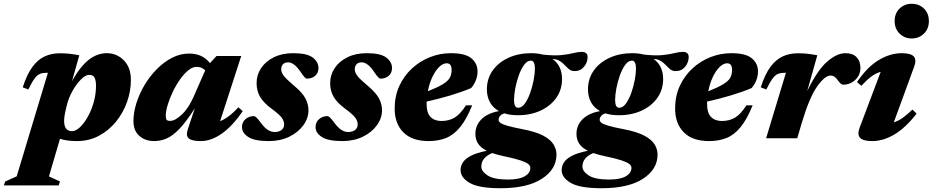

<svg xmlns="http://www.w3.org/2000/svg" viewBox="-108 -733 4944 1018"><path d="M210 229 203 250H-87.5L-81 229.5L-19.5 202L146 -347H138.5Q118.5 -347 104 -341.2Q89.5 -335.5 75.5 -316.8Q61.5 -298 42 -258.5L12.5 -270Q35 -339.5 64.2 -378.8Q93.5 -418 129.5 -434.2Q165.5 -450.5 208.5 -450.5Q239 -450.5 260.5 -448Q282 -445.5 312.5 -440L274 -303.5Q317.5 -380.5 362.2 -415.8Q407 -451 459 -451Q511 -451 548.5 -413.2Q586 -375.5 586 -309Q586 -250 565.5 -192.2Q545 -134.5 507 -87.8Q469 -41 416.5 -13Q364 15 300 15Q246.5 15 210 3L151.5 202.5ZM242 -157Q232 -117 232 -92Q232 -37.5 274 -37.5Q293.5 -37.5 315.5 -58Q337.5 -78.5 357 -113Q376.5 -147.5 388.8 -190.5Q401 -233.5 401 -278.5Q401 -306.5 393.5 -321.2Q386 -336 365 -336Q345.5 -336 321.2 -311.8Q297 -287.5 276.5 -251Q256 -214.5 247 -177.5Z M887.5 -46.5 925 -159Q878.5 -86 842 -48.5Q805.5 -11 773.8 2Q742 15 709 15Q662 15 630.8 -12.5Q599.5 -40 599.5 -91.5Q599.5 -136 615 -185.5Q630.5 -235 658.2 -281.8Q686 -328.5 723.2 -366.2Q760.5 -404 804 -426.5Q847.5 -449 894.5 -449Q927.5 -449 954.8 -437.8Q982 -426.5 1005.5 -398.5L1040 -436H1171L1059 -90.5Q1081.5 -99.5 1105 -117Q1128.5 -134.5 1156 -164L1179 -144Q1124.5 -64 1068 -24.5Q1011.5 15 956.5 15Q909.5 15 893 1Q876.5 -13 887.5 -46.5ZM771 -119.5Q771 -103.5 775.5 -97.8Q780 -92 794 -92Q820.5 -92 856.2 -125.8Q892 -159.5 919 -221L980 -360Q972.5 -368 961.2 -373.2Q950 -378.5 934 -378.5Q912.5 -378.5 889.8 -359.8Q867 -341 845.8 -310.8Q824.5 -280.5 807.8 -245.2Q791 -210 781 -176.8Q771 -143.5 771 -119.5Z M1238.5 -117.5Q1243 -117.5 1251 -110.5Q1259 -103.5 1277.5 -78.5Q1296.5 -53.5 1313.8 -43.2Q1331 -33 1348 -33Q1370 -33 1384.2 -43.5Q1398.5 -54 1398.5 -73Q1398.5 -91 1385.8 -108.8Q1373 -126.5 1331.5 -157Q1290 -187.5 1271.2 -219.2Q1252.5 -251 1252.5 -292Q1252.5 -335.5 1276.2 -371.5Q1300 -407.5 1343.8 -429.2Q1387.5 -451 1447 -451Q1519.5 -451 1550 -428Q1580.5 -405 1580.5 -372Q1580.5 -346 1563 -331Q1545.5 -316 1518.5 -316Q1514.5 -316 1506.8 -323.8Q1499 -331.5 1484.5 -353.5Q1470 -375.5 1453 -389Q1436 -402.5 1420 -402.5Q1401.5 -402.5 1392.2 -392.2Q1383 -382 1383 -366Q1383 -349.5 1396 -331.8Q1409 -314 1452.5 -277.5Q1496 -241 1511.8 -210.5Q1527.5 -180 1527.5 -148.5Q1527.5 -106.5 1500.5 -69Q1473.5 -31.5 1426 -8.2Q1378.5 15 1317 15Q1241.5 15 1208.2 -6.8Q1175 -28.5 1175 -59Q1175 -85 1193.5 -101.2Q1212 -117.5 1238.5 -117.5Z M1628.5 -117.5Q1633 -117.5 1641 -110.5Q1649 -103.5 1667.5 -78.5Q1686.5 -53.5 1703.8 -43.2Q1721 -33 1738 -33Q1760 -33 1774.2 -43.5Q1788.5 -54 1788.5 -73Q1788.5 -91 1775.8 -108.8Q1763 -126.5 1721.5 -157Q1680 -187.5 1661.2 -219.2Q1642.5 -251 1642.5 -292Q1642.5 -335.5 1666.2 -371.5Q1690 -407.5 1733.8 -429.2Q1777.5 -451 1837 -451Q1909.5 -451 1940 -428Q1970.5 -405 1970.5 -372Q1970.5 -346 1953 -331Q1935.5 -316 1908.5 -316Q1904.5 -316 1896.8 -323.8Q1889 -331.5 1874.5 -353.5Q1860 -375.5 1843 -389Q1826 -402.5 1810 -402.5Q1791.5 -402.5 1782.2 -392.2Q1773 -382 1773 -366Q1773 -349.5 1786 -331.8Q1799 -314 1842.5 -277.5Q1886 -241 1901.8 -210.5Q1917.5 -180 1917.5 -148.5Q1917.5 -106.5 1890.5 -69Q1863.5 -31.5 1816 -8.2Q1768.5 15 1707 15Q1631.5 15 1598.2 -6.8Q1565 -28.5 1565 -59Q1565 -85 1583.5 -101.2Q1602 -117.5 1628.5 -117.5Z M2395.5 -174.5Q2365.5 -100 2331.5 -58.8Q2297.5 -17.5 2256.8 -1.2Q2216 15 2164.5 15Q2076.5 15 2030.5 -31.5Q1984.5 -78 1984.5 -157.5Q1984.5 -223.5 2009.2 -277.2Q2034 -331 2076.2 -370Q2118.5 -409 2171.8 -430Q2225 -451 2282.5 -451Q2359.5 -451 2391.8 -423.5Q2424 -396 2424 -354.5Q2424 -330 2414.8 -306.8Q2405.5 -283.5 2390 -266Q2341.5 -245.5 2279.8 -227Q2218 -208.5 2154 -194.5Q2154 -188.5 2154 -182.5Q2154 -133.5 2175.2 -112.5Q2196.5 -91.5 2232.5 -91.5Q2272.5 -91.5 2302.5 -109.5Q2332.5 -127.5 2362.5 -174.5ZM2260.5 -397.5Q2240.5 -397.5 2220.5 -378Q2200.5 -358.5 2184.5 -325Q2168.5 -291.5 2160.5 -249Q2213 -270 2240.2 -286.8Q2267.5 -303.5 2277 -321Q2286.5 -338.5 2286.5 -362Q2286.5 -397.5 2260.5 -397.5Z M2545.5 265Q2430.5 265 2382.2 236.8Q2334 208.5 2334 168.5Q2334 149 2345 130Q2356 111 2385.8 94.5Q2415.5 78 2473 66.5Q2439.5 49.5 2426 27.2Q2412.5 5 2412.5 -22.5Q2412.5 -68 2444.2 -100.2Q2476 -132.5 2537.5 -144Q2505.5 -161.5 2489.5 -191.2Q2473.5 -221 2473.5 -259Q2473.5 -315.5 2504 -358.8Q2534.5 -402 2587.8 -426.5Q2641 -451 2708.5 -451Q2742.5 -451 2770.5 -443.5Q2831.5 -437 2869.5 -441Q2907.5 -445 2932.2 -451.5Q2957 -458 2977.5 -458Q2990.5 -458 2999 -451.5Q3007.5 -445 3007.5 -431Q3007.5 -402 2988.5 -379Q2969.5 -356 2938.5 -356Q2922 -356 2910.5 -365Q2899 -374 2887.8 -386.2Q2876.5 -398.5 2861.2 -408.8Q2846 -419 2821.5 -420.5Q2872 -384 2872 -314Q2872 -257.5 2841.5 -214.2Q2811 -171 2758 -146.5Q2705 -122 2637 -122Q2597.5 -122 2566 -132Q2550 -127 2542.8 -117.5Q2535.5 -108 2535.5 -97.5Q2535.5 -89.5 2544.8 -82Q2554 -74.5 2581.2 -66.5Q2608.5 -58.5 2662.5 -48Q2731.5 -35 2770.8 -14.5Q2810 6 2826.2 31.8Q2842.5 57.5 2842.5 86.5Q2842.5 164.5 2765.2 214.8Q2688 265 2545.5 265ZM2639 -161.5Q2658.5 -161.5 2674.8 -184Q2691 -206.5 2703 -240.2Q2715 -274 2721.5 -308.8Q2728 -343.5 2728 -368Q2728 -391.5 2722.5 -401.5Q2717 -411.5 2706.5 -411.5Q2687 -411.5 2670.8 -389Q2654.5 -366.5 2642.5 -332.8Q2630.5 -299 2624 -264.2Q2617.5 -229.5 2617.5 -205Q2617.5 -181.5 2623 -171.5Q2628.5 -161.5 2639 -161.5ZM2444 150.5Q2444 175 2477 197Q2510 219 2585.5 219Q2644 219 2674 201.8Q2704 184.5 2704 157Q2704 146 2693 136.8Q2682 127.5 2651.2 117.2Q2620.5 107 2560.5 94.5Q2527 87.5 2502 78.5Q2444 102 2444 150.5Z M3081.5 265Q2966.5 265 2918.2 236.8Q2870 208.5 2870 168.5Q2870 149 2881 130Q2892 111 2921.8 94.5Q2951.5 78 3009 66.5Q2975.5 49.5 2962 27.2Q2948.5 5 2948.5 -22.5Q2948.5 -68 2980.2 -100.2Q3012 -132.5 3073.5 -144Q3041.5 -161.5 3025.5 -191.2Q3009.5 -221 3009.5 -259Q3009.5 -315.5 3040 -358.8Q3070.5 -402 3123.8 -426.5Q3177 -451 3244.5 -451Q3278.5 -451 3306.5 -443.5Q3367.5 -437 3405.5 -441Q3443.5 -445 3468.2 -451.5Q3493 -458 3513.5 -458Q3526.5 -458 3535 -451.5Q3543.5 -445 3543.5 -431Q3543.5 -402 3524.5 -379Q3505.5 -356 3474.5 -356Q3458 -356 3446.5 -365Q3435 -374 3423.8 -386.2Q3412.5 -398.5 3397.2 -408.8Q3382 -419 3357.5 -420.5Q3408 -384 3408 -314Q3408 -257.5 3377.5 -214.2Q3347 -171 3294 -146.5Q3241 -122 3173 -122Q3133.5 -122 3102 -132Q3086 -127 3078.8 -117.5Q3071.5 -108 3071.5 -97.5Q3071.5 -89.5 3080.8 -82Q3090 -74.5 3117.2 -66.5Q3144.5 -58.5 3198.5 -48Q3267.5 -35 3306.8 -14.5Q3346 6 3362.2 31.8Q3378.5 57.5 3378.5 86.5Q3378.5 164.5 3301.2 214.8Q3224 265 3081.5 265ZM3175 -161.5Q3194.5 -161.5 3210.8 -184Q3227 -206.5 3239 -240.2Q3251 -274 3257.5 -308.8Q3264 -343.5 3264 -368Q3264 -391.5 3258.5 -401.5Q3253 -411.5 3242.5 -411.5Q3223 -411.5 3206.8 -389Q3190.5 -366.5 3178.5 -332.8Q3166.5 -299 3160 -264.2Q3153.5 -229.5 3153.5 -205Q3153.5 -181.5 3159 -171.5Q3164.5 -161.5 3175 -161.5ZM2980 150.5Q2980 175 3013 197Q3046 219 3121.5 219Q3180 219 3210 201.8Q3240 184.5 3240 157Q3240 146 3229 136.8Q3218 127.5 3187.2 117.2Q3156.5 107 3096.5 94.5Q3063 87.5 3038 78.5Q2980 102 2980 150.5Z M3882.5 -174.5Q3852.5 -100 3818.5 -58.8Q3784.5 -17.5 3743.8 -1.2Q3703 15 3651.5 15Q3563.5 15 3517.5 -31.5Q3471.5 -78 3471.5 -157.5Q3471.5 -223.5 3496.2 -277.2Q3521 -331 3563.2 -370Q3605.5 -409 3658.8 -430Q3712 -451 3769.5 -451Q3846.5 -451 3878.8 -423.5Q3911 -396 3911 -354.5Q3911 -330 3901.8 -306.8Q3892.5 -283.5 3877 -266Q3828.5 -245.5 3766.8 -227Q3705 -208.5 3641 -194.5Q3641 -188.5 3641 -182.5Q3641 -133.5 3662.2 -112.5Q3683.5 -91.5 3719.5 -91.5Q3759.5 -91.5 3789.5 -109.5Q3819.5 -127.5 3849.5 -174.5ZM3747.5 -397.5Q3727.5 -397.5 3707.5 -378Q3687.5 -358.5 3671.5 -325Q3655.5 -291.5 3647.5 -249Q3700 -270 3727.2 -286.8Q3754.5 -303.5 3764 -321Q3773.5 -338.5 3773.5 -362Q3773.5 -397.5 3747.5 -397.5Z M4059 -347H4051.5Q4031.5 -347 4017 -341.2Q4002.5 -335.5 3988.5 -316.8Q3974.5 -298 3955 -258.5L3925.5 -270Q3948 -339.5 3977.2 -378.8Q4006.5 -418 4042.5 -434.2Q4078.5 -450.5 4121.5 -450.5Q4152 -450.5 4173.5 -448Q4195 -445.5 4225.5 -440L4172 -250.5Q4227 -363 4278.5 -407Q4330 -451 4374 -451Q4413.5 -451 4433.8 -429.8Q4454 -408.5 4454 -373.5Q4454 -335 4426.8 -309.5Q4399.5 -284 4362.5 -284Q4350.5 -284 4333.5 -308.5Q4317 -332.5 4296 -332.5Q4265.5 -332.5 4224.2 -274Q4183 -215.5 4143 -81L4119 0H3954Z M4635.5 -621Q4635.5 -662.5 4661.8 -687.8Q4688 -713 4726 -713Q4764.5 -713 4790.8 -687.8Q4817 -662.5 4817 -621Q4817 -580.5 4790.8 -554.8Q4764.5 -529 4726 -529Q4688 -529 4661.8 -554.8Q4635.5 -580.5 4635.5 -621ZM4450 -56.5 4561.5 -352Q4535.5 -345 4511.5 -327Q4487.5 -309 4459 -278L4436 -298Q4491 -379 4551.8 -415Q4612.5 -451 4673 -451Q4721 -451 4736.8 -433.8Q4752.5 -416.5 4739 -379.5L4631 -84.5Q4655.5 -92 4678.5 -108.5Q4701.5 -125 4730 -152L4752 -130.5Q4693.5 -55.5 4634.5 -20.2Q4575.5 15 4516 15Q4468 15 4452 -2.5Q4436 -20 4450 -56.5Z"/></svg>

Font: Newsreader Text ExtraBold
Style: Italic
Weight: 800
Italic angle: -17°
Designer: Hugues Gentile
Foundry: Production Type
Version: Version 1.001